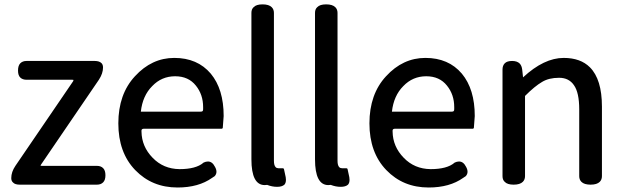

<svg xmlns="http://www.w3.org/2000/svg" viewBox="-20 -791 2789 858"><path d="M68.4 34.2Q46.9 34.2 38.1 24.4Q30.3 17.6 30.3 4.9Q30.3 -22.5 48.8 -49.8L306.6 -427.7Q308.6 -431.6 308.6 -433.6Q307.6 -434.6 301.8 -434.6H98.6Q81.1 -434.6 70.8 -444.3Q60.5 -454.1 60.5 -475.6Q60.5 -498 70.8 -508.3Q81.1 -518.6 98.6 -518.6H403.3Q423.8 -518.6 433.6 -508.8Q440.4 -502 440.4 -489.3Q440.4 -462.9 421.9 -434.6L164.1 -56.6Q160.2 -51.8 161.6 -50.8Q163.1 -49.8 168 -49.8H413.1Q430.7 -49.8 440.9 -39.6Q451.2 -29.3 451.2 -7.8Q451.2 13.7 440.9 23.9Q430.7 34.2 413.1 34.2Z M583 -450.2Q658.2 -532.2 758.8 -532.2Q862.3 -532.2 921.9 -461.9Q979.5 -392.6 979.5 -272.5Q979.5 -272.5 975.6 -220.7Q975.6 -218.8 974.1 -217.3Q972.7 -215.8 970.7 -215.8H624Q617.2 -215.8 614.7 -213.4Q612.3 -210.9 612.3 -208Q612.3 -205.1 612.3 -204.1Q612.3 -203.1 612.3 -203.1Q613.3 -135.7 662.1 -85.9Q710 -36.1 782.2 -35.2Q855.5 -35.2 888.7 -63.5Q888.7 -63.5 889.6 -64.5Q900.4 -69.3 909.2 -69.3Q928.7 -69.3 940.4 -45.9Q947.3 -34.2 947.3 -23.4Q947.3 -12.7 939.5 -3.9Q933.6 0 927.7 3.9Q867.2 46.9 773.4 46.9Q659.2 46.9 584 -31.2Q508.8 -109.4 508.8 -239.7Q508.8 -370.1 583 -450.2ZM887.7 -305.7V-312.5Q887.7 -368.2 855.5 -408.2Q822.3 -450.2 762.7 -450.2Q702.1 -450.2 660.2 -406.2Q617.2 -363.3 609.4 -292H876Q882.8 -292 885.3 -294.4Q887.7 -296.9 887.7 -302.7Z M1163.1 36.1Q1103.5 36.1 1103.5 -79.1V-733.4Q1103.5 -750 1113.3 -758.8Q1125 -771.5 1153.3 -771.5Q1181.6 -771.5 1194.3 -758.8Q1204.1 -749 1204.1 -733.4V-72.3Q1204.1 -51.8 1211.9 -43.9Q1216.8 -39.1 1224.6 -39.1Q1224.6 -39.1 1225.6 -39.1H1244.1Q1248 -39.1 1249 -35.2L1256.8 1Q1257.8 6.8 1257.8 12.7Q1257.8 26.4 1251 34.2Q1240.2 43.9 1218.3 43.9Q1196.3 43.9 1173.8 35.2Q1168.9 36.1 1163.1 36.1Z M1447.3 36.1Q1387.7 36.1 1387.7 -79.1V-733.4Q1387.7 -750 1397.5 -758.8Q1409.2 -771.5 1437.5 -771.5Q1465.8 -771.5 1478.5 -758.8Q1488.3 -749 1488.3 -733.4V-72.3Q1488.3 -51.8 1496.1 -43.9Q1501 -39.1 1508.8 -39.1Q1508.8 -39.1 1509.8 -39.1H1528.3Q1532.2 -39.1 1533.2 -35.2L1541 1Q1542 6.8 1542 12.7Q1542 26.4 1535.2 34.2Q1524.4 43.9 1502.4 43.9Q1480.5 43.9 1458 35.2Q1453.1 36.1 1447.3 36.1Z M1705.1 -450.2Q1780.3 -532.2 1880.9 -532.2Q1984.4 -532.2 2043.9 -461.9Q2101.6 -392.6 2101.6 -272.5Q2101.6 -272.5 2097.7 -220.7Q2097.7 -218.8 2096.2 -217.3Q2094.7 -215.8 2092.8 -215.8H1746.1Q1739.3 -215.8 1736.8 -213.4Q1734.4 -210.9 1734.4 -208Q1734.4 -205.1 1734.4 -204.1Q1734.4 -203.1 1734.4 -203.1Q1735.4 -135.7 1784.2 -85.9Q1832 -36.1 1904.3 -35.2Q1977.5 -35.2 2010.7 -63.5Q2010.7 -63.5 2011.7 -64.5Q2022.5 -69.3 2031.2 -69.3Q2050.8 -69.3 2062.5 -45.9Q2069.3 -34.2 2069.3 -23.4Q2069.3 -12.7 2061.5 -3.9Q2055.7 0 2049.8 3.9Q1989.3 46.9 1895.5 46.9Q1781.2 46.9 1706.1 -31.2Q1630.9 -109.4 1630.9 -239.7Q1630.9 -370.1 1705.1 -450.2ZM2009.8 -305.7V-312.5Q2009.8 -368.2 1977.5 -408.2Q1944.3 -450.2 1884.8 -450.2Q1824.2 -450.2 1782.2 -406.2Q1739.3 -363.3 1731.4 -292H1998Q2004.9 -292 2007.3 -294.4Q2009.8 -296.9 2009.8 -302.7Z M2316.4 21.5Q2303.7 34.2 2275.4 34.2Q2247.1 34.2 2235.4 21.5Q2225.6 12.7 2225.6 -3.9V-480.5Q2225.6 -498 2235.8 -508.3Q2246.1 -518.6 2268.6 -518.6Q2291 -518.6 2302.7 -506.8Q2311.5 -497.1 2313.5 -480.5L2317.4 -445.3Q2411.1 -532.2 2499 -532.2Q2574.2 -532.2 2616.2 -490.2Q2669.9 -436.5 2669.9 -314.5V-3.9Q2669.9 11.7 2660.2 21.5Q2647.5 34.2 2619.1 34.2Q2590.8 34.2 2578.1 21.5Q2568.4 11.7 2568.4 -3.9V-302.7Q2568.4 -377 2544.9 -410.2Q2522.5 -443.4 2478.5 -443.4Q2432.6 -443.4 2402.3 -424.8Q2370.1 -406.2 2326.2 -362.3V-3.9Q2326.2 11.7 2316.4 21.5Z"/></svg>

Font: TaiwanPearl
Style: Regular
Weight: 400
Version: Version 2.102